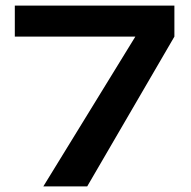

<svg xmlns="http://www.w3.org/2000/svg" viewBox="-20 -517 683 687"><path d="M33 -386V-497H604V-386L292 150H135L495 -436L522 -386Z"/></svg>

Font: Syne
Style: Bold
Weight: 700
Designer: Lucas Descroix
Foundry: Bonjour Monde
Version: Version 2.200